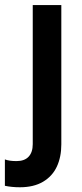

<svg xmlns="http://www.w3.org/2000/svg" viewBox="-48 -541 332 774"><path d="M-28.3 208V101.6Q-11.2 108.4 18.6 108.4Q50.8 108.4 67.4 90.6Q84 72.8 84 40V-520.5H199.2V41Q199.2 91.8 181.2 130.6Q163.1 169.4 125.5 191.7Q87.9 213.9 32.2 213.9Q-0.5 213.9 -28.3 208Z"/></svg>

Font: Reddit Sans Vanilla SemiBold
Style: Regular
Weight: 600
Designer: Stephen Hutchings
Foundry: Reddit
Version: Version 1.013